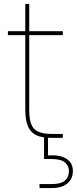

<svg xmlns="http://www.w3.org/2000/svg" viewBox="-20 -698 389 972"><path d="M108 -142V-678H128V-142Q128 -69 154 -44.5Q180 -20 241 -20H298V0H239Q193 0 164 -13.5Q135 -27 121.5 -58.5Q108 -90 108 -142ZM298 -520H20V-540H298ZM223 -7V89Q265 86 293 95Q321 104 335 122.5Q349 141 349 168Q349 193 337 212.5Q325 232 301.5 243Q278 254 243 254H180V234H240Q290 234 309.5 215.5Q329 197 329 168Q329 143 309.5 125Q290 107 240 107H203V-7Z"/></svg>

Font: Poppins Variable
Style: Regular
Weight: 100
Designer: Jonny Pinhorn
Foundry: Indian Type Foundry
Version: Version 6.000